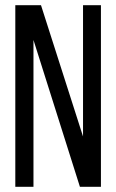

<svg xmlns="http://www.w3.org/2000/svg" viewBox="-20 -720 449 740"><path d="M109 0V-566L288 0H369V-700H300V-194L138 -700H39V0Z"/></svg>

Font: SVN-Bebas Neue
Style: Regular
Weight: 400
Designer: Ryoichi Tsunekawa
Foundry: Ryoichi Tsunekawa
Version: Version 001.003